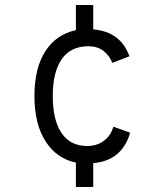

<svg xmlns="http://www.w3.org/2000/svg" viewBox="-20 -732 656 764"><path d="M282 -85Q205 -101 161 -170Q117 -239 117 -350Q117 -460 160 -527.5Q203 -595 282 -612V-712H351V-615Q460 -606 495 -508L427 -482Q415 -512 391 -530Q367 -548 332 -548Q261 -548 225.5 -496.5Q190 -445 190 -350Q190 -254 225 -202.5Q260 -151 327 -151Q365 -151 393 -171.5Q421 -192 431 -228L498 -204Q465 -92 351 -83V12H282Z"/></svg>

Font: Overpass Mono Light
Style: Regular
Weight: 300
Monospace: yes
Designer: Delve Withrington, Dave Bailey
Foundry: Delve Fonts
Version: Version 1.000;DELV;Overpass